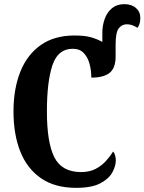

<svg xmlns="http://www.w3.org/2000/svg" viewBox="-20 -895 696 925"><path d="M347 10Q245 10 178 -36Q111 -82 78 -164.5Q45 -247 45 -358Q45 -467 78 -549.5Q111 -632 176.5 -678Q242 -724 339 -724Q388 -724 418 -715.5Q448 -707 473 -693V-737Q473 -772 484.5 -804Q496 -836 519.5 -855.5Q543 -875 579 -875Q614 -875 635 -856.5Q656 -838 656 -809Q656 -777 642 -761Q630 -769 617.5 -773.5Q605 -778 591 -778Q567 -778 552 -758.5Q537 -739 537 -679V-623Q537 -567 508 -544Q479 -521 420 -521Q420 -555 411.5 -587Q403 -619 383.5 -639.5Q364 -660 330 -660Q259 -660 232.5 -580.5Q206 -501 206 -358Q206 -208 242 -137Q278 -66 371 -66Q411 -66 440 -81Q469 -96 490 -119Q511 -142 525 -165Q531 -159 534.5 -146.5Q538 -134 538 -123Q538 -96 521.5 -65Q505 -34 463.5 -12Q422 10 347 10Z"/></svg>

Font: Noto Serif ExtraCondensed ExtraBold
Style: Regular
Weight: 800
Width: 2
Designer: Monotype Design Team
Foundry: Monotype Imaging Inc.
Version: Version 2.013; ttfautohint (v1.8.4.7-5d5b)